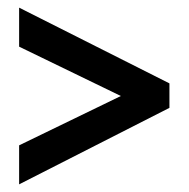

<svg xmlns="http://www.w3.org/2000/svg" viewBox="-20 -659 494 502"><path d="M30 -177V-279L296 -408L30 -537V-639L423 -441V-377Z"/></svg>

Font: Noto Sans Tamil UI ExtraCondensed SemiBold
Style: Regular
Weight: 600
Width: 2
Designer: Jelle Bosma - Monotype Design Team
Foundry: Monotype Imaging Inc.
Version: Version 2.004; ttfautohint (v1.8.4.7-5d5b)